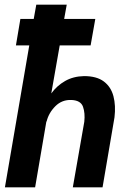

<svg xmlns="http://www.w3.org/2000/svg" viewBox="-20 -800 578 820"><path d="M340 -280Q344 -317 334.5 -344Q325 -371 286 -373Q245 -375 216.5 -346.5Q188 -318 179 -281H178L130 0H1L105 -606H48L67 -719H124L135 -780H265L254 -719H387L367 -606H235L199 -401Q223 -434 258 -454Q293 -474 339 -475Q393 -475 423.5 -452Q454 -429 464.5 -389Q475 -349 469 -299L418 0H291Z"/></svg>

Font: Von Semi
Style: Italic
Weight: 600
Version: Version 4.000; ttfautohint (v1.8.4.7-5d5b)